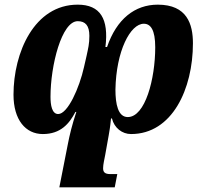

<svg xmlns="http://www.w3.org/2000/svg" viewBox="-20 -566 866 825"><path d="M658 -546C559 -546 481 -484 440 -364H433C448 -485 411 -546 314 -546C127 -546 38 -340 38 -159C38 -51 90 10 164 10C241 10 278 -35 304 -85H308C290 -31 279 14 271 56L235 239H473L484 182H454C431 182 423 174 423 157C423 140 429 117 432 100L447 16C450 -2 453 -16 457 -57H461C471 -16 505 10 543 10C720 10 809 -184 809 -380C809 -462 784 -546 658 -546ZM314 -475C347 -475 364 -456 364 -412C364 -377 359 -359 352 -326L341 -278C321 -188 271 -76 230 -76C203 -76 197 -115 197 -150C197 -285 245 -475 314 -475ZM598 -464C627 -464 647 -438 647 -363C647 -227 604 -63 529 -63C487 -63 476 -119 476 -181C479 -347 540 -464 598 -464Z"/></svg>

Font: Noto Serif ExtraCondensed Black
Style: Italic
Weight: 900
Width: 2
Italic angle: -12°
Designer: Monotype Design Team
Foundry: Monotype Imaging Inc.
Version: Version 2.014